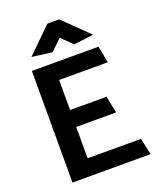

<svg xmlns="http://www.w3.org/2000/svg" viewBox="-163 -1002 906 1099"><g transform="rotate(-20 290.5 -452.0)"><path d="M561 0 539 -101H214V-292H457L436 -395H214V-578H511L491 -680H85V0ZM300 -804 365 -740 485 -755 333 -904H261L110 -756L233 -740Z"/></g></svg>

Font: Catamaran
Style: Bold
Weight: 700
Designer: Pria Ravichandran
Version: Version 2.000